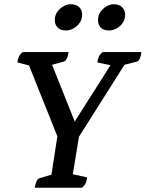

<svg xmlns="http://www.w3.org/2000/svg" viewBox="-20 -887 688 907"><path d="M144 0Q151 -40 166 -45L223 -62L251 -243L117 -578L62 -592Q64 -608 69 -619Q74 -630 87 -641H304Q298 -601 281 -596L226 -581L333 -313L502 -579L440 -592Q442 -608 447 -619Q452 -630 465 -641H648Q643 -601 627 -596L568 -581L353 -241L324 -64L392 -49Q390 -33 385 -22Q380 -11 368 0ZM496 -743Q469 -743 456 -756.5Q443 -770 443 -792Q443 -815 455 -831.5Q467 -848 484 -857.5Q501 -867 516 -867Q542 -867 556.5 -853.5Q571 -840 571 -817Q571 -795 559 -778Q547 -761 529.5 -752Q512 -743 496 -743ZM292 -743Q266 -743 252.5 -756.5Q239 -770 239 -793Q239 -815 251 -831.5Q263 -848 280 -857.5Q297 -867 312 -867Q340 -867 354 -853.5Q368 -840 368 -817Q368 -795 356 -778.5Q344 -762 326.5 -752.5Q309 -743 292 -743Z"/></svg>

Font: Petrona SemiBold
Style: Italic
Weight: 600
Italic angle: -9°
Designer: Ringo R. Seeber
Foundry: Ringo R. Seeber
Version: Version 2.001; ttfautohint (v1.8.3)